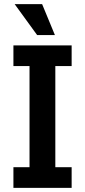

<svg xmlns="http://www.w3.org/2000/svg" viewBox="-20 -910 412 930"><path d="M45 -100H123V-590H45V-690H327V-590H248V-100H327V0H45ZM51 -890H184L246 -740H160Z"/></svg>

Font: Mozilla Text BETA SemiBold
Style: Regular
Weight: 600
Designer: Studio DRAMA
Foundry: Studio DRAMA
Version: Version 0.100